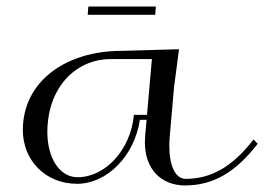

<svg xmlns="http://www.w3.org/2000/svg" viewBox="-20 -555 805 585"><path d="M442.8 -375 427.9 -205H387.9C378.8 -100.1 301.9 -15 216.3 -15C160.8 -15 124.3 -74.8 124.3 -152.5C124.3 -285.6 208.3 -375 317.8 -375ZM525.4 -405 350 -400C180.1 -400 49.6 -306.6 49.6 -158.6C49.6 -66.9 118.1 5 214.6 5C307 5 390.2 -81.1 406.2 -190H426.6L422.2 -140C421.7 -133.6 421.4 -127.4 421.4 -121.4C421.4 -41.8 468.8 10 544.1 10C630.6 10 698.7 -31 765.2 -117L752.4 -130C690.3 -49 624.6 -10 545.9 -10C514.7 -10 495.9 -49.1 495.9 -110.3C495.9 -119.7 496.3 -129.6 497.2 -140L510.4 -290ZM454.8 -535H249.2L247.2 -510H452.8Z"/></svg>

Font: Galberik
Style: Regular
Weight: 400
Designer: Gluk
Foundry: Gluk
Version: Version 0.50